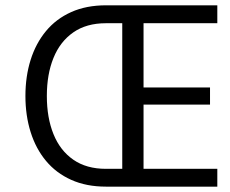

<svg xmlns="http://www.w3.org/2000/svg" viewBox="-20 -696 857 716"><path d="M435.9 -609.4V-66.4H375Q302.3 -66.4 253.3 -100.5Q204.2 -134.6 179.5 -195.7Q154.7 -256.9 154.7 -338Q154.7 -419.2 179.5 -480.1Q204.2 -541 253.3 -575.2Q302.3 -609.4 375 -609.4ZM515.3 -609.4H790.4V-676.2H375Q301.8 -676.2 245.6 -651Q189.3 -625.8 151.5 -580.1Q113.6 -534.4 94.2 -472.7Q74.8 -411.1 74.8 -338Q74.8 -265.3 94.2 -203.5Q113.6 -141.6 151.5 -96.1Q189.3 -50.6 245.6 -25.3Q301.8 0 375 0H790.4V-66.4H515.3V-305.8H763.2V-369.8H515.3Z"/></svg>

Font: Estedad-FD VF
Style: Regular
Weight: 100
Designer: Amin Abedi
Version: Version 7.3